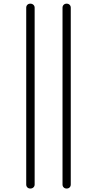

<svg xmlns="http://www.w3.org/2000/svg" viewBox="-20 -830 540 1069"><path d="M328.1 197.3V-787.1Q328.1 -796.9 334.5 -803.2Q340.8 -809.6 351.1 -809.6Q361.3 -809.6 367.7 -803.2Q374 -796.9 374 -787.1V197.3Q374 207 367.7 213.4Q361.3 219.7 351.1 219.7Q340.8 219.7 334.5 213.4Q328.1 207 328.1 197.3ZM126 197.3V-787.1Q126 -796.9 132.3 -803.2Q138.7 -809.6 148.9 -809.6Q159.2 -809.6 166 -803.2Q172.9 -796.9 172.9 -787.1V197.3Q172.9 207 166 213.4Q159.2 219.7 148.9 219.7Q138.7 219.7 132.3 213.4Q126 207 126 197.3Z"/></svg>

Font: Rounded-L Mgen+ 1m light
Style: Regular
Weight: 200
Designer: [Source Han Sans]
Ryoko NISHIZUKA  (kana & ideographs); Paul D. Hunt (Latin, Greek & Cyrillic); Wenlong ZHANG  (bopomofo
Version: Version 1.059.20150602